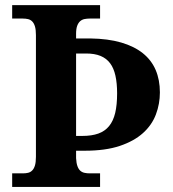

<svg xmlns="http://www.w3.org/2000/svg" viewBox="-20 -734 678 754"><path d="M278.8 -200.2H303.2Q340.3 -200.2 366.2 -209.5Q392.1 -218.8 408.4 -238.8Q424.8 -258.8 432.4 -290.5Q439.9 -322.3 439.9 -367.2Q439.9 -407.2 433.3 -436.8Q426.8 -466.3 412.4 -485.6Q397.9 -504.9 374.8 -514.4Q351.6 -523.9 317.9 -523.9H278.8ZM607.9 -371.1Q607.9 -326.2 592.3 -284.7Q576.7 -243.2 541.5 -211.4Q506.3 -179.7 450.2 -160.9Q394 -142.1 313 -142.1H278.8V-112.8Q279.8 -93.3 284.2 -81.3Q288.6 -69.3 295.7 -63.2Q302.7 -57.1 312.3 -55.2Q321.8 -53.2 332 -53.2H373V0H27.8V-53.2H69.8Q81.1 -53.2 90.3 -55.4Q99.6 -57.6 106.4 -64.5Q113.3 -71.3 117.2 -84Q121.1 -96.7 121.1 -118.2V-596.2Q121.1 -617.7 117.2 -630.4Q113.3 -643.1 106.4 -649.9Q99.6 -656.7 90.3 -658.9Q81.1 -661.1 69.8 -661.1H27.8V-713.9H373V-661.1H332Q321.8 -661.1 312 -659.2Q302.2 -657.2 294.9 -650.9Q287.6 -644.5 283.2 -632.8Q278.8 -621.1 278.8 -601.1V-583H335Q404.3 -582 455.6 -567.1Q506.8 -552.2 540.8 -525.1Q574.7 -498 591.3 -459.2Q607.9 -420.4 607.9 -371.1Z"/></svg>

Font: Droids
Style: b
Weight: 700
Foundry: Ascender Corporation
Version: Version 1.00 build 113